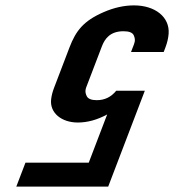

<svg xmlns="http://www.w3.org/2000/svg" viewBox="-20 -687 687 713"><path d="M477.7 -667C441.1 -667 403.5 -658.7 365.1 -642C290 -609.5 261.7 -572.6 238.1 -511L180.8 -361C174.9 -345.7 171.3 -331.2 169.8 -317.5C164.4 -267.5 208.8 -232 269 -232C304.8 -232 341.2 -242 378 -262L309.6 -83H74.6L40.5 6H381.8L517.8 -350H411.6C392.7 -326.7 368.6 -315 339.5 -315C319.5 -315 307 -320 302.1 -330C293 -348.4 298.8 -359 304.5 -374L358.4 -515C369.2 -543.1 388.9 -571 438.6 -571C459.4 -571 472.1 -566 476.6 -556C485.2 -536.9 479.1 -526.5 473.1 -511L466.6 -494H587.9L594.4 -511C601 -528.3 604.9 -545.2 606.2 -561.5C610.9 -624 555.6 -667 477.7 -667Z"/></svg>

Font: Din Kursivschrift
Style: Extended Italic
Weight: 400
Version: Version 1.089